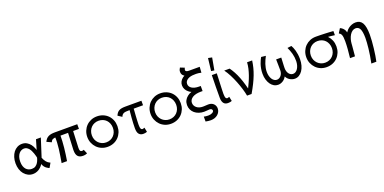

<svg xmlns="http://www.w3.org/2000/svg" viewBox="-9 -1907 6395 3198"><g transform="rotate(-20 3188.5 -308.0)"><path d="M549 8 529 -1Q511 -10 495.5 -22.5Q480 -35 467 -52Q454 -69 446 -91Q444 -96 442 -102Q422 -70 396 -47Q368 -21 333 -6.5Q298 8 258 8Q212 8 172.5 -12Q133 -32 104 -67Q75 -102 59 -151Q43 -200 43 -258Q43 -316 58.5 -365.5Q74 -415 101.5 -451Q129 -487 168 -507.5Q207 -528 253 -528Q300 -528 336.5 -507Q373 -486 399 -452Q425 -418 441 -374Q446 -361 450 -348L501 -520H587L483 -197Q492 -174 503 -156Q514 -136 526 -121.5Q538 -107 549 -98Q560 -89 570 -84L594 -71ZM404 -196Q408 -211 413 -225Q410 -239 407 -254Q400 -281 390.5 -308Q381 -335 369 -359.5Q357 -384 340.5 -402.5Q324 -421 304 -432Q284 -443 259 -443Q236 -443 212 -432Q188 -421 169 -398.5Q150 -376 138 -340.5Q126 -305 126 -256Q126 -210 137.5 -176.5Q149 -143 168.5 -121.5Q188 -100 214 -89.5Q240 -79 269 -79Q309 -79 335 -96.5Q361 -114 377.5 -140Q394 -166 404 -196Z M1145 8Q1117 8 1094 0.5Q1071 -7 1055 -24.5Q1039 -42 1032 -68.5Q1025 -95 1025 -127Q1025 -135 1025 -144L1039 -437H905Q905 -388 902 -340Q899 -283 893 -226Q887 -169 879 -112.5Q871 -56 862 0H766Q777 -65 786.5 -123Q796 -181 802.5 -236Q809 -291 812 -344Q814 -372 814 -400Q814 -418 813 -437Q802 -436 793 -435Q777 -432 765.5 -426Q754 -420 746 -409.5Q738 -399 731 -382L648 -420Q662 -449 679 -468Q696 -487 718.5 -498.5Q741 -510 769.5 -515Q798 -520 835 -520H1232V-437H1129L1116 -151Q1116 -144 1116 -137Q1116 -103 1124.5 -89Q1133 -75 1152 -75Q1153 -75 1154 -75Q1156 -75 1159 -75Q1165 -75 1172.5 -77Q1180 -79 1188 -83L1220 -8Q1210 -2 1189 3Q1168 8 1145 8Z M1583 8Q1525 8 1476.5 -12.5Q1428 -33 1392.5 -69.5Q1357 -106 1336.5 -155Q1316 -204 1316 -261Q1316 -319 1336.5 -368.5Q1357 -418 1392.5 -454Q1428 -490 1476.5 -510.5Q1525 -531 1583 -531Q1641 -531 1690.5 -510.5Q1740 -490 1775.5 -454Q1811 -418 1830.5 -369.5Q1850 -321 1850 -267Q1850 -264 1850 -261Q1850 -258 1850 -256Q1850 -202 1830.5 -154Q1811 -106 1775.5 -69.5Q1740 -33 1690.5 -12.5Q1641 8 1583 8ZM1583 -70Q1624 -70 1658.5 -84.5Q1693 -99 1717.5 -124.5Q1742 -150 1756 -184.5Q1770 -219 1770 -261Q1770 -303 1756 -338.5Q1742 -374 1717.5 -399.5Q1693 -425 1658.5 -439Q1624 -453 1583 -453Q1544 -453 1510 -439Q1476 -425 1451 -399.5Q1426 -374 1411.5 -338.5Q1397 -303 1397 -261Q1397 -219 1411.5 -184.5Q1426 -150 1451 -124.5Q1476 -99 1510 -84.5Q1544 -70 1583 -70Z M2212 8Q2166 8 2138.5 -23Q2111 -54 2111 -127Q2111 -170 2113.5 -216.5Q2116 -263 2119.5 -310.5Q2123 -358 2128 -407Q2130 -424 2132 -442H2118Q2088 -442 2066 -440Q2044 -438 2028 -431.5Q2012 -425 2000.5 -412Q1989 -399 1981 -378L1910 -424Q1922 -453 1937.5 -472Q1953 -491 1974 -502Q1995 -513 2023 -517.5Q2051 -522 2087 -522H2370V-442H2204Q2203 -429 2203 -416Q2199 -367 2196 -318.5Q2193 -270 2191 -227.5Q2189 -185 2189 -161Q2189 -134 2191.5 -117Q2194 -100 2199 -90.5Q2204 -81 2211 -77Q2218 -73 2228 -72Q2236 -74 2245.5 -76.5Q2255 -79 2264 -83L2280 -5Q2263 3 2245 5.5Q2227 8 2212 8Z M2705 8Q2647 8 2598.5 -12.5Q2550 -33 2514.5 -69.5Q2479 -106 2458.5 -155Q2438 -204 2438 -261Q2438 -319 2458.5 -368.5Q2479 -418 2514.5 -454Q2550 -490 2598.5 -510.5Q2647 -531 2705 -531Q2763 -531 2812.5 -510.5Q2862 -490 2897.5 -454Q2933 -418 2952.5 -369.5Q2972 -321 2972 -267Q2972 -264 2972 -261Q2972 -258 2972 -256Q2972 -202 2952.5 -154Q2933 -106 2897.5 -69.5Q2862 -33 2812.5 -12.5Q2763 8 2705 8ZM2705 -70Q2746 -70 2780.5 -84.5Q2815 -99 2839.5 -124.5Q2864 -150 2878 -184.5Q2892 -219 2892 -261Q2892 -303 2878 -338.5Q2864 -374 2839.5 -399.5Q2815 -425 2780.5 -439Q2746 -453 2705 -453Q2666 -453 2632 -439Q2598 -425 2573 -399.5Q2548 -374 2533.5 -338.5Q2519 -303 2519 -261Q2519 -219 2533.5 -184.5Q2548 -150 2573 -124.5Q2598 -99 2632 -84.5Q2666 -70 2705 -70Z M3350 179Q3346 179 3341 179Q3326 179 3303.5 176.5Q3281 174 3256 169V82Q3271 86 3292 88.5Q3313 91 3332 91Q3376 91 3405 75.5Q3434 60 3434 37Q3434 28 3423.5 15Q3413 2 3386 2Q3370 2 3345 5Q3320 8 3291 8Q3242 8 3199 -7Q3156 -22 3125 -48.5Q3094 -75 3076.5 -112Q3059 -149 3059 -193Q3059 -238 3078 -274.5Q3097 -311 3131 -337Q3162 -362 3203 -375Q3176 -387 3155 -405Q3126 -428 3109 -460.5Q3092 -493 3092 -530Q3092 -567 3109.5 -598Q3127 -629 3157 -652Q3171 -662 3187 -670Q3181 -674 3175 -678Q3139 -704 3139 -750Q3139 -752 3139 -753Q3139 -756 3139 -758Q3139 -773 3144.5 -788Q3150 -803 3162 -822L3238 -792Q3232 -784 3229 -772.5Q3226 -761 3226 -753Q3226 -744 3231 -737.5Q3236 -731 3244.5 -727.5Q3253 -724 3264.5 -722.5Q3276 -721 3289 -721H3476L3469 -619Q3443 -626 3418 -628.5Q3393 -631 3376 -631Q3365 -631 3355 -630Q3350 -630 3346 -630Q3311 -630 3281 -623Q3251 -616 3228.5 -602Q3206 -588 3193.5 -568.5Q3181 -549 3181 -525Q3181 -523 3181 -521Q3181 -499 3192.5 -479.5Q3204 -460 3226 -445.5Q3248 -431 3280 -423Q3312 -415 3351 -415H3383V-325H3347Q3303 -325 3266.5 -316.5Q3230 -308 3203.5 -291.5Q3177 -275 3162.5 -251.5Q3148 -228 3148 -200Q3148 -174 3159 -152Q3170 -130 3190 -113.5Q3210 -97 3237.5 -88Q3265 -79 3298 -79Q3308 -79 3322 -79.5Q3336 -80 3351 -81Q3366 -82 3379.5 -82.5Q3393 -83 3401 -83Q3427 -83 3449 -74.5Q3471 -66 3487 -50.5Q3503 -35 3512 -14Q3521 7 3521 32Q3521 64 3507.5 91Q3494 118 3471 137.5Q3448 157 3417 168Q3386 179 3350 179Z M3714 8Q3692 8 3673 1Q3654 -6 3641 -21.5Q3628 -37 3620.5 -61.5Q3613 -86 3613 -120Q3613 -263 3614 -313Q3615 -363 3616 -415Q3617 -467 3618 -522H3706Q3705 -478 3702.5 -425Q3700 -372 3698 -321Q3696 -270 3694.5 -227.5Q3693 -185 3693 -161Q3694 -108 3702.5 -91Q3711 -74 3730 -72Q3739 -74 3748 -76.5Q3757 -79 3767 -83L3783 -5Q3766 3 3747.5 5.5Q3729 8 3714 8ZM3724 -797 3685 -581 3630 -589 3656 -811Z M4053 0Q4043 -57 4022 -126Q4001 -195 3973 -266Q3945 -337 3910.5 -404Q3876 -471 3838 -522H3934Q3964 -481 3992 -430Q4020 -379 4045 -315.5Q4070 -252 4092 -174Q4101 -141 4110 -106Q4133 -153 4154 -200Q4178 -253 4196.5 -306.5Q4215 -360 4227.5 -413.5Q4240 -467 4243 -522H4333Q4324 -457 4309 -398Q4294 -339 4270.5 -277.5Q4247 -216 4213.5 -148.5Q4180 -81 4133 0Z M4419 -252Q4419 -300 4426.5 -342Q4434 -384 4445.5 -418.5Q4457 -453 4470 -480Q4483 -507 4493 -525L4574 -516Q4558 -485 4544 -454.5Q4530 -424 4519.5 -392Q4509 -360 4502.5 -326Q4496 -292 4496 -256Q4496 -218 4505 -185.5Q4514 -153 4529.5 -129Q4545 -105 4566.5 -91.5Q4588 -78 4613 -78Q4635 -78 4654 -88.5Q4673 -99 4687 -116.5Q4701 -134 4709 -157.5Q4717 -181 4717 -208Q4717 -219 4716.5 -243Q4716 -267 4716 -296Q4714 -381 4714 -401H4805Q4804 -384 4803 -359Q4802 -334 4800.5 -307.5Q4799 -281 4798 -256.5Q4797 -232 4797 -216Q4797 -186 4804.5 -161Q4812 -136 4825.5 -117.5Q4839 -99 4858 -88.5Q4877 -78 4899 -78Q4925 -78 4946.5 -92.5Q4968 -107 4984 -132Q5000 -157 5009 -190Q5018 -223 5019 -262Q5019 -298 5015 -331Q5011 -364 5002.5 -395Q4994 -426 4982.5 -456Q4971 -486 4957 -516L5029 -525Q5039 -508 5050 -483Q5061 -458 5070 -426Q5079 -394 5084.5 -355Q5090 -316 5090 -271Q5090 -211 5075.5 -159.5Q5061 -108 5035.5 -71Q5010 -34 4975.5 -13Q4941 8 4901 8Q4877 8 4854.5 1Q4832 -6 4812 -18Q4792 -30 4777 -46.5Q4762 -63 4753 -83H4749Q4729 -43 4688.5 -17.5Q4648 8 4603 8Q4564 8 4530.5 -11.5Q4497 -31 4472.5 -65.5Q4448 -100 4433.5 -147.5Q4419 -195 4419 -252Z M5465 8Q5407 8 5358.5 -12.5Q5310 -33 5274.5 -69.5Q5239 -106 5218.5 -155Q5198 -204 5198 -261Q5198 -319 5218.5 -368.5Q5239 -418 5274.5 -454Q5310 -490 5358.5 -510.5Q5407 -531 5465 -531Q5466 -531 5467 -531Q5508 -531 5545.5 -530Q5583 -529 5620 -527.5Q5657 -526 5694.5 -524Q5732 -522 5772 -519V-446Q5745 -449 5728 -451.5Q5711 -454 5692 -456Q5675 -457 5653 -458Q5655 -456 5658 -454Q5693 -418 5712.5 -369.5Q5732 -321 5732 -267Q5732 -264 5732 -261Q5732 -258 5732 -256Q5732 -202 5712.5 -154Q5693 -106 5657.5 -69.5Q5622 -33 5572.5 -12.5Q5523 8 5465 8ZM5465 -70Q5506 -70 5540.5 -84.5Q5575 -99 5599.5 -124.5Q5624 -150 5638 -184.5Q5652 -219 5652 -261Q5652 -303 5638 -338.5Q5624 -374 5599.5 -399.5Q5575 -425 5540.5 -439Q5506 -453 5465 -453Q5426 -453 5392 -439Q5358 -425 5333 -399.5Q5308 -374 5293.5 -338.5Q5279 -303 5279 -261Q5279 -219 5293.5 -184.5Q5308 -150 5333 -124.5Q5358 -99 5392 -84.5Q5426 -70 5465 -70Z M6181 206Q6195 138 6205 76Q6215 14 6221 -41.5Q6227 -97 6230.5 -144.5Q6234 -192 6234 -231Q6233 -340 6209.5 -388Q6186 -436 6135 -436Q6103 -436 6076.5 -417.5Q6050 -399 6030 -367Q6010 -335 5998 -293Q5988 -258 5985 -219Q5985 -212 5984 -205Q5984 -203 5984 -202Q5983 -190 5982 -177Q5975 -94 5966 0H5878Q5887 -76 5893 -152Q5899 -228 5899 -291Q5899 -331 5896 -358Q5893 -385 5886.5 -403Q5880 -421 5869 -432Q5858 -443 5843 -451L5891 -528Q5920 -515 5938.5 -496.5Q5957 -478 5969 -455Q5977 -438 5981 -419Q5985 -425 5989 -431Q6008 -460 6036 -481.5Q6064 -503 6098 -515.5Q6132 -528 6167 -528Q6247 -528 6284 -464.5Q6321 -401 6322 -258Q6322 -206 6317.5 -143.5Q6313 -81 6305.5 -18Q6298 45 6289 104Q6280 163 6270 206Z"/></g></svg>

Font: Rising Sun
Style: Regular
Weight: 400
Designer: Matt McInerney, Pablo Impallari, Rodrigo Fuenzalida (Raleway font), Stephen Hutchings (Greek), Cristiano Sobral (main ch
Foundry: The Rising Sun Project Authors
Version: Version 4.327; ttfautohint (v1.8.4.7-5d5b-dirty)